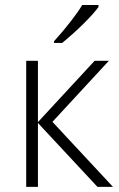

<svg xmlns="http://www.w3.org/2000/svg" viewBox="-20 -731 466 751"><path d="M350.1 -493.2H405.8L185.1 -254.4L421.9 0H361.3L128.4 -250V0H82.5V-493.2H128.4V-253.4ZM191.4 -569.8Q224.6 -606 257.1 -647.9Q289.6 -689.9 301.3 -711.4H365.2V-703.6Q348.6 -680.2 309.6 -641.1Q270.5 -602.1 223.1 -563H191.4Z"/></svg>

Font: Bpm'online Open Sans Light
Style: Regular
Weight: 300
Foundry: Ascender Corporation
Version: Version 1.10